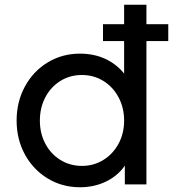

<svg xmlns="http://www.w3.org/2000/svg" viewBox="-20 -777 729 809"><path d="M50 -269Q50 -348 85 -412.5Q120 -477 181 -514Q242 -551 317 -551Q376 -551 423.5 -529Q471 -507 503 -467V-604H414V-675H503V-757H597V-675H689V-604H597V0H506V-79Q476 -36 426.5 -12Q377 12 317 12Q242 12 181 -25Q120 -62 85 -126Q50 -190 50 -269ZM325 -78Q375 -78 415.5 -103Q456 -128 479.5 -171.5Q503 -215 503 -269Q503 -323 479.5 -367Q456 -411 415.5 -436Q375 -461 325 -461Q275 -461 234.5 -436Q194 -411 171 -367Q148 -323 148 -269Q148 -215 171 -171.5Q194 -128 234.5 -103Q275 -78 325 -78Z"/></svg>

Font: Eudoxus Sans Medium
Style: Regular
Weight: 500
Designer: Stijn de Vries
Foundry: tokotype
Version: Version 2.005